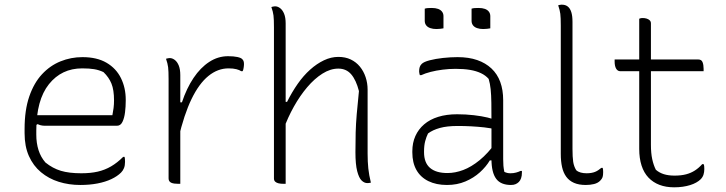

<svg xmlns="http://www.w3.org/2000/svg" viewBox="-20 -780 3100 820"><path d="M332 -536Q394 -536 435 -512Q476 -488 496.5 -446.5Q517 -405 517 -354V-350Q517 -325 514 -300.5Q511 -276 503 -259.5Q495 -243 480 -243H171Q162 -243 154 -245Q146 -247 141 -250L126 -241L122 -288H460Q463 -303 465 -318.5Q467 -334 467 -351Q467 -396 456 -423Q445 -450 422 -472Q403 -481 382.5 -484.5Q362 -488 331 -488Q243 -488 189 -420.5Q135 -353 135 -222V-205Q135 -169 144.5 -139Q154 -109 174 -86Q205 -61 240 -50.5Q275 -40 327 -40Q367 -40 397.5 -47Q428 -54 454.5 -69.5Q481 -85 506 -110H512Q513 -107 513.5 -102Q514 -97 514 -89Q514 -73 509.5 -62Q505 -51 497 -43Q481 -27 455.5 -15Q430 -3 396.5 3.5Q363 10 323 10Q274 10 231 -3.5Q188 -17 155 -44.5Q122 -72 103.5 -113.5Q85 -155 85 -211V-229Q85 -310 105 -368Q125 -426 159.5 -463Q194 -500 238.5 -518Q283 -536 332 -536Z M742 -343H757Q777 -403 806.5 -447Q836 -491 873.5 -515.5Q911 -540 954 -540Q978 -540 994 -536.5Q1010 -533 1015 -527Q1019 -523 1020.5 -518Q1022 -513 1022 -506Q1022 -502 1021.5 -498Q1021 -494 1020.5 -490.5Q1020 -487 1019 -483Q1018 -479 1016 -476H1010Q1003 -481 989.5 -484.5Q976 -488 956 -488Q910 -488 870 -455.5Q830 -423 798 -357Q766 -291 742 -188ZM750 5Q749 5 747 5Q745 5 743.5 5Q742 5 740 5Q732 5 724.5 4Q717 3 711.5 0.5Q706 -2 703 -6.5Q700 -11 700 -18Q700 -60 700 -102.5Q700 -145 700 -187.5Q700 -230 700 -272.5Q700 -315 700 -357.5Q700 -400 700 -442Q700 -477 698 -493Q696 -509 689 -529Q692 -530 694.5 -530.5Q697 -531 700 -531.5Q703 -532 705 -532Q716 -532 726.5 -524Q737 -516 743.5 -500Q750 -484 750 -459Q750 -412 750 -366Q750 -320 750 -273.5Q750 -227 750 -180.5Q750 -134 750 -88Q750 -42 750 5Z M1190 5Q1179 5 1170 3Q1161 1 1155.5 -4Q1150 -9 1150 -18Q1150 -98 1150 -179Q1150 -260 1150 -340.5Q1150 -421 1150 -502Q1150 -583 1150 -663Q1150 -698 1148 -714Q1146 -730 1139 -750Q1142 -751 1144.5 -751.5Q1147 -752 1150 -752.5Q1153 -753 1155 -753Q1166 -753 1176.5 -745Q1187 -737 1193.5 -721Q1200 -705 1200 -680Q1200 -594 1200 -508.5Q1200 -423 1200 -337.5Q1200 -252 1200 -166.5Q1200 -81 1200 5Q1199 5 1197 5Q1195 5 1193.5 5Q1192 5 1190 5ZM1191 -228 1188 -345H1206Q1227 -387 1251.5 -422Q1276 -457 1304.5 -482.5Q1333 -508 1363.5 -522.5Q1394 -537 1425 -537Q1455 -537 1478 -526Q1501 -515 1517 -495.5Q1533 -476 1541.5 -450.5Q1550 -425 1550 -397Q1550 -352 1550 -306.5Q1550 -261 1550 -215.5Q1550 -170 1550 -124Q1550 -89 1553 -60.5Q1556 -32 1564 0Q1560 1 1556.5 1.5Q1553 2 1549 2Q1536 2 1524.5 -9Q1513 -20 1505.5 -49Q1498 -78 1498 -130Q1498 -177 1499 -214Q1500 -251 1503.5 -292Q1507 -333 1513 -391Q1501 -438 1480 -462.5Q1459 -487 1425 -487Q1391 -487 1357 -465.5Q1323 -444 1292 -407.5Q1261 -371 1235 -324.5Q1209 -278 1191 -228Z M2129 -352Q2129 -321 2129 -289.5Q2129 -258 2129 -226.5Q2129 -195 2129 -163.5Q2129 -132 2129 -100Q2129 -84 2130 -72Q2131 -60 2134 -46Q2140 -43 2146.5 -41.5Q2153 -40 2160 -40Q2173 -40 2184 -43Q2195 -46 2203 -50H2209Q2209 -49 2209 -47Q2209 -45 2209 -43Q2209 -29 2205.5 -19Q2202 -9 2196 -3Q2190 3 2182 6.5Q2174 10 2162 10Q2141 10 2125 3.5Q2109 -3 2099 -16.5Q2089 -30 2084 -51Q2079 -72 2079 -100Q2079 -138 2079 -181Q2079 -224 2079 -252Q2079 -306 2078.5 -340.5Q2078 -375 2075.5 -399Q2073 -423 2067 -443Q2054 -458 2034 -467.5Q2014 -477 1987.5 -481.5Q1961 -486 1926 -486Q1898 -486 1870.5 -482.5Q1843 -479 1819.5 -473Q1796 -467 1779 -459H1773Q1772 -463 1771 -467Q1770 -471 1770 -475Q1770 -486 1772.5 -493.5Q1775 -501 1781 -507Q1790 -516 1815 -522.5Q1840 -529 1872 -532.5Q1904 -536 1934 -536Q1982 -536 2018 -523.5Q2054 -511 2079 -487.5Q2104 -464 2116.5 -430Q2129 -396 2129 -352ZM1791 -130Q1791 -85 1816.5 -63Q1842 -41 1891 -41Q1924 -41 1958.5 -54Q1993 -67 2028.5 -96Q2064 -125 2098 -172L2089 -95H2072Q2056 -68 2029.5 -44Q2003 -20 1967.5 -5Q1932 10 1889 10Q1843 10 1809.5 -6.5Q1776 -23 1758.5 -54Q1741 -85 1741 -129V-134Q1741 -170 1754 -199Q1767 -228 1791.5 -249Q1816 -270 1851.5 -281Q1887 -292 1932 -292Q1969 -292 2003.5 -288Q2038 -284 2062.5 -278Q2087 -272 2095 -267Q2101 -264 2103 -258Q2105 -252 2105 -244.5Q2105 -237 2104 -226Q2076 -233 2048 -236Q2020 -239 1992 -240.5Q1964 -242 1935 -242Q1889 -242 1858.5 -233.5Q1828 -225 1808 -210Q1801 -196 1796 -177.5Q1791 -159 1791 -133ZM1794 -743Q1800 -745 1807.5 -745.5Q1815 -746 1824 -746Q1840 -746 1851 -742Q1862 -738 1868 -730Q1874 -722 1874 -711V-659Q1868 -658 1860.5 -657Q1853 -656 1844 -656Q1829 -656 1817.5 -660Q1806 -664 1800 -672Q1794 -680 1794 -691ZM1994 -743Q2000 -745 2007.5 -745.5Q2015 -746 2024 -746Q2040 -746 2051 -742Q2062 -738 2068 -730Q2074 -722 2074 -711V-659Q2068 -658 2060.5 -657Q2053 -656 2044 -656Q2029 -656 2017.5 -660Q2006 -664 2000 -672Q1994 -680 1994 -691Z M2375 -670Q2375 -705 2373 -721Q2371 -737 2364 -757Q2365 -758 2367 -758.5Q2369 -759 2370.5 -759Q2372 -759 2373.5 -759.5Q2375 -760 2377 -760Q2379 -760 2380 -760Q2395 -760 2405 -752Q2415 -744 2420 -728Q2425 -712 2425 -687Q2425 -633 2425 -579Q2425 -525 2425 -470.5Q2425 -416 2425 -361.5Q2425 -307 2425 -253Q2425 -199 2425 -145Q2425 -109 2428 -89Q2431 -69 2441 -53Q2449 -46 2460.5 -43Q2472 -40 2485 -40Q2496 -40 2505 -41.5Q2514 -43 2521.5 -46Q2529 -49 2535.5 -53.5Q2542 -58 2548 -63H2554Q2555 -60 2555.5 -55.5Q2556 -51 2556 -45Q2556 -31 2553.5 -23.5Q2551 -16 2543 -8Q2538 -3 2531.5 0.5Q2525 4 2517 6Q2509 8 2500 9Q2491 10 2482 10Q2452 10 2431.5 1Q2411 -8 2398.5 -25Q2386 -42 2380.5 -66.5Q2375 -91 2375 -123Q2375 -191 2375 -259.5Q2375 -328 2375 -396.5Q2375 -465 2375 -533.5Q2375 -602 2375 -670Z M2605 -526H2962Q2976 -526 2980.5 -514.5Q2985 -503 2985 -486Q2985 -485 2985 -483Q2985 -481 2985 -479.5Q2985 -478 2985 -476H2628Q2623 -476 2618.5 -479Q2614 -482 2611 -487.5Q2608 -493 2606.5 -500.5Q2605 -508 2605 -516Q2605 -518 2605 -519.5Q2605 -521 2605 -523Q2605 -525 2605 -526ZM2985 -79Q2987 -75 2987.5 -70Q2988 -65 2988 -58Q2988 -45 2984.5 -34Q2981 -23 2972 -14Q2965 -7 2953.5 -0.5Q2942 6 2927.5 10.5Q2913 15 2896 17.5Q2879 20 2859 20Q2824 20 2796.5 9.5Q2769 -1 2749.5 -21.5Q2730 -42 2720 -73Q2710 -104 2710 -144Q2710 -199 2710 -254Q2710 -309 2710 -364Q2710 -419 2710 -474Q2710 -529 2710 -584Q2710 -613 2710 -642Q2710 -671 2710 -700Q2714 -702 2717.5 -702.5Q2721 -703 2725 -703Q2734 -703 2742 -700.5Q2750 -698 2755 -693Q2760 -688 2760 -680Q2760 -616 2760 -551Q2760 -486 2760 -421Q2760 -356 2760 -291.5Q2760 -227 2760 -162Q2760 -126 2765.5 -100.5Q2771 -75 2781 -55Q2796 -42 2815.5 -36Q2835 -30 2861 -30Q2889 -30 2910 -35.5Q2931 -41 2948 -52Q2965 -63 2979 -79Z"/></svg>

Font: Recursive Casual Light
Style: Regular
Weight: 300
Version: Version 1.047